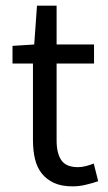

<svg xmlns="http://www.w3.org/2000/svg" viewBox="-20 -642 378 674"><path d="M95.7 -418.9H23.9V-481L100.1 -485.8L109.9 -622.1H178.7V-485.8H310.1V-418.9H178.7V-148.9Q178.7 -104 195.3 -79.6Q211.9 -55.2 253.9 -55.2Q267.1 -55.2 282 -59.1Q296.9 -63 309.1 -67.9L324.7 -5.9Q304.7 1 281.2 6.6Q257.8 12.2 234.9 12.2Q195.8 12.2 169.4 0Q143.1 -12.2 126.5 -33.2Q109.9 -54.2 102.8 -84Q95.7 -113.8 95.7 -149.9Z"/></svg>

Font: Pyidaungsu ZawDecode
Style: Regular
Weight: 400
Designer: Sun Tun
Foundry: Your Own Font Foundry
Version: Version 2.50